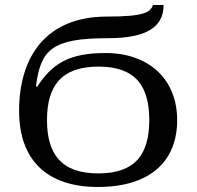

<svg xmlns="http://www.w3.org/2000/svg" viewBox="-20 -734 782 764"><path d="M369 10C582 10 685 -96 685 -256C685 -418 573 -523 400 -523C249 -523 186 -477 128 -389L123 -391C142 -537 187 -582 410 -582C567 -582 631 -629 631 -714H589C578 -686 558 -668 405 -668C165 -668 56 -510 56 -293C56 -96 168 10 369 10ZM371 -44C223 -44 167 -122 167 -256C167 -391 223 -469 372 -469C520 -469 574 -391 574 -256C574 -122 520 -44 371 -44Z"/></svg>

Font: Noto Serif Thai
Style: Regular
Weight: 400
Designer: Monotype Design Team
Foundry: Monotype Imaging Inc.
Version: Version 1.901